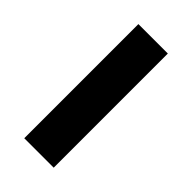

<svg xmlns="http://www.w3.org/2000/svg" viewBox="-166 -543 590 590"><g transform="rotate(45 129.5 -248.0)"><path d="M65 0V-496H193V0Z"/></g></svg>

Font: Firefly Display
Style: Bold
Weight: 700
Designer: Colophon Foundry, Jonny Pinhorn
Foundry: Colophon Foundry
Version: Version 1.200; ttfautohint (v1.8.3)